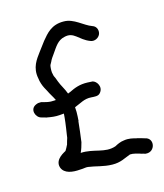

<svg xmlns="http://www.w3.org/2000/svg" viewBox="-123 -706 699 818"><g transform="rotate(-20 226.0 -297.5)"><path d="M33 -270 54 -262H55C73 -257 90 -253 109 -253H128C127 -248 126 -241 125 -235L121 -215C118 -198 113 -183 109 -164L106 -151C105 -148 103 -144 101 -139L95 -123L94 -122C93 -120 83 -104 80 -101C78 -99 25 -83 34 -43C42 -12 79 -5 111 -5C119 -5 126 -4 135 -5C138 -5 144 -5 147 -4C179 3 209 18 248 22C285 26 306 14 333 7C347 7 367 15 383 22H384L397 27H398C440 35 457 -25 416 -36L406 -40C397 -43 389 -46 384 -48H383C369 -53 351 -60 329 -58C314 -58 298 -52 287 -47C235 -34 198 -69 138 -71C146 -84 151 -98 157 -114V-115C164 -144 169 -171 175 -201L176 -202L179 -222C181 -234 182 -248 182 -262C210 -270 231 -283 261 -278C275 -276 291 -272 301 -282C324 -303 307 -335 289 -340H288L267 -343C233 -347 210 -340 184 -330L174 -327C168 -350 156 -371 151 -390L146 -408C144 -414 143 -415 142 -419L140 -435C140 -448 143 -463 145 -467L153 -479C157 -487 166 -498 175 -508C196 -533 211 -555 241 -559C287 -567 294 -527 340 -505C358 -496 377 -506 384 -519C391 -532 389 -554 369 -562C336 -577 306 -618 262 -622C207 -628 180 -598 155 -573C144 -561 132 -547 120 -534C100 -511 71 -482 77 -431C77 -416 82 -397 87 -385L94 -369C101 -350 109 -337 115 -321V-320L116 -319H110C99 -319 89 -320 76 -324L53 -332H52C45 -333 38 -333 30 -330C-3 -319 9 -277 33 -270Z"/></g></svg>

Font: Stray Cat
Style: ExBdCn
Weight: 800
Version: Version 1.0